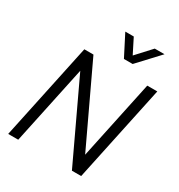

<svg xmlns="http://www.w3.org/2000/svg" viewBox="-222 -1127 1191 1276"><g transform="rotate(30 374.0 -489.0)"><path d="M448 -816 365 -978H430L487 -865L591 -978H666L515 -816ZM31 0 188 -740H258L543 -136L671 -740H748L591 0H520L236 -603L108 0Z"/></g></svg>

Font: Be Vietnam Pro Light
Style: Italic
Weight: 300
Italic angle: -12°
Designer: Lam Bao, Tony Le, Vietanh Nguyen
Foundry: Yellow Type Foundry
Version: Version 1.002; ttfautohint (v1.8.3)